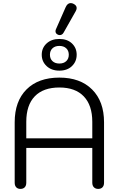

<svg xmlns="http://www.w3.org/2000/svg" viewBox="-20 -1212 768 1242"><path d="M75 -30V-421Q75 -557 151.5 -633.5Q228 -710 364 -710Q499 -710 576 -633Q653 -556 653 -421V-30Q653 -11 643 -0.5Q633 10 615 10Q598 10 587.5 -0.5Q577 -11 577 -30V-255H150V-30Q150 -11 140 -0.5Q130 10 112 10Q95 10 85 -0.5Q75 -11 75 -30ZM577 -317V-424Q577 -531 522 -588.5Q467 -646 364 -646Q260 -646 205 -589Q150 -532 150 -424V-317ZM250 -858Q250 -902 281.5 -931Q313 -960 364 -960Q415 -960 445.5 -931Q476 -902 476 -858Q476 -814 445.5 -784.5Q415 -755 364 -755Q313 -755 281.5 -784.5Q250 -814 250 -858ZM425 -858Q425 -884 408.5 -899.5Q392 -915 364 -915Q336 -915 319.5 -899.5Q303 -884 303 -858Q303 -832 319.5 -816.5Q336 -801 364 -801Q392 -801 408.5 -816.5Q425 -832 425 -858ZM339 -1010Q339 -1017 342 -1023L404 -1164Q416 -1192 437 -1192Q447 -1192 456 -1187Q476 -1177 476 -1160Q476 -1151 470 -1140L392 -1002Q383 -985 366 -985Q360 -985 354 -988Q339 -995 339 -1010Z"/></svg>

Font: Kodchasan
Style: Regular
Weight: 400
Version: Version 1.000; ttfautohint (v1.6)